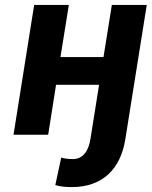

<svg xmlns="http://www.w3.org/2000/svg" viewBox="-20 -548 617 781"><path d="M35 0H176L208 -203H383L348 17C341 63 319 99 277 99C258 99 242 97 229 93L205 205C227 211 245 213 273 213C396 213 471 140 490 17L577 -528H435L401 -316H226L260 -528H119Z"/></svg>

Font: Asimov Pro
Style: BdObl
Weight: 700
Designer: Google
Version: Version 2.000980; 2014